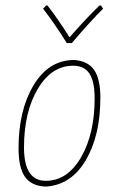

<svg xmlns="http://www.w3.org/2000/svg" viewBox="-20 -678 436 704"><path d="M350 -658 358 -646Q316 -605 243 -520H225Q176 -598 138 -646L149 -658H154Q193 -608 235 -541Q294 -609 345 -658ZM248 -458H253Q303 -454 325.5 -421Q348 -388 348 -320Q348 -181 294.5 -90.5Q241 0 149 6H144Q94 3 71 -30.5Q48 -64 48 -134Q48 -273 102.5 -364.5Q157 -456 248 -458ZM248 -437Q169 -437 118.5 -352Q68 -267 68 -137Q68 -15 148 -15Q227 -15 277 -101Q327 -187 327 -317Q327 -379 308 -408Q289 -437 248 -437Z"/></svg>

Font: Alegreya Sans SC Thin
Style: Italic
Weight: 100
Italic angle: -7°
Designer: Juan Pablo del Peral
Foundry: Huerta Tipografica
Version: Version 2.007